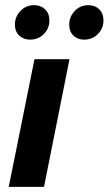

<svg xmlns="http://www.w3.org/2000/svg" viewBox="-20 -726 422 746"><path d="M14 0 114 -496H250L151 0ZM97 -572Q72 -572 55 -587.5Q38 -603 38 -631Q38 -661 59.5 -683.5Q81 -706 113 -706Q138 -706 155 -690Q172 -674 172 -646Q172 -616 150.5 -594Q129 -572 97 -572ZM307 -572Q282 -572 265.5 -587.5Q249 -603 249 -631Q249 -661 270.5 -683.5Q292 -706 323 -706Q349 -706 365.5 -690Q382 -674 382 -646Q382 -616 360.5 -594Q339 -572 307 -572Z"/></svg>

Font: Source Sans 3
Style: Bold Italic
Weight: 700
Italic angle: -11°
Designer: Paul D. Hunt
Foundry: Adobe
Version: Version 3.052;hotconv 1.1.0;makeotfexe 2.6.0